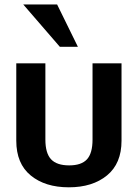

<svg xmlns="http://www.w3.org/2000/svg" viewBox="-20 -816 608 847"><path d="M244.1 -609.4 82.5 -796.4H231.9L323.7 -609.4ZM51.8 -195.3V-536.6H180.2V-200.2Q180.2 -140.1 205.3 -113.3Q230.5 -86.4 285.2 -86.4Q338.9 -86.4 363.5 -113Q388.2 -139.6 388.2 -200.2V-536.6H516.1V-195.3Q516.1 -94.7 452.1 -42.2Q388.2 10.3 283.7 10.3Q179.2 10.3 115.5 -42Q51.8 -94.2 51.8 -195.3Z"/></svg>

Font: Oxygen
Style: Bold
Weight: 700
Designer: vernon adams
Foundry: Vernon Adams
Version: Version 0.2.3 webfont; ttfautohint (v0.93.3-1d66) -l 8 -r 50